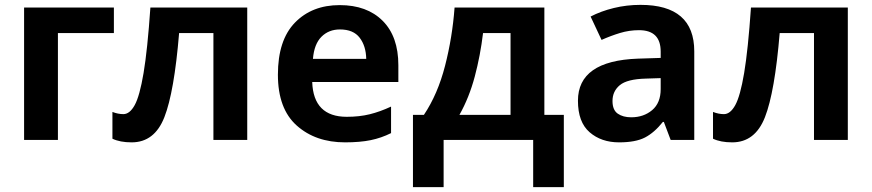

<svg xmlns="http://www.w3.org/2000/svg" viewBox="-20 -575 3583 789"><path d="M448 -544V-439H218V0H79V-544Z M996 0V-544H598Q586 -370 570 -275Q554 -180 533.5 -143Q513 -106 487 -106Q465 -106 442 -115V-5Q473 10 521 10Q615 10 655.5 -93.5Q696 -197 716 -439H857V0Z M1376 -554Q1262 -554 1192 -482Q1122 -410 1122 -268Q1122 -128 1199.5 -59Q1277 10 1398 10Q1459 10 1503 1Q1547 -8 1587 -28V-137Q1542 -116 1499.5 -105.5Q1457 -95 1405 -95Q1268 -95 1263 -238H1617V-307Q1617 -425 1552.5 -489.5Q1488 -554 1376 -554ZM1377 -454Q1432 -454 1458 -420Q1484 -386 1485 -333H1266Q1271 -394 1301 -424Q1331 -454 1377 -454Z M2078 -439V-103H1868Q1908 -174 1931 -260.5Q1954 -347 1965 -439ZM2217 -544H1848Q1839 -422 1809 -305Q1779 -188 1722 -103H1677V194H1803V0H2171V194H2297V-103H2217Z M2695 -254V-209Q2695 -152 2660 -122.5Q2625 -93 2574 -93Q2540 -93 2518.5 -108Q2497 -123 2497 -160Q2497 -200 2527 -225Q2557 -250 2634 -252ZM2612 -555Q2555 -555 2502 -542Q2449 -529 2407 -507L2452 -411Q2490 -428 2528 -439.5Q2566 -451 2606 -451Q2695 -451 2695 -363V-337L2601 -334Q2355 -325 2355 -161Q2355 -73 2403 -31.5Q2451 10 2524 10Q2592 10 2630.5 -10Q2669 -30 2704 -74H2708L2736 0H2833V-364Q2833 -555 2612 -555Z M3464 0V-544H3066Q3054 -370 3038 -275Q3022 -180 3001.5 -143Q2981 -106 2955 -106Q2933 -106 2910 -115V-5Q2941 10 2989 10Q3083 10 3123.5 -93.5Q3164 -197 3184 -439H3325V0Z"/></svg>

Font: Noto Sans UI
Style: Bold
Weight: 700
Designer: Monotype Design Team
Foundry: Monotype Imaging Inc.
Version: Version 1.901